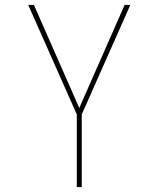

<svg xmlns="http://www.w3.org/2000/svg" viewBox="-20 -540 640 775"><path d="M290 215V-78L94 -520H117L300 -104L483 -520H506L310 -78V215Z"/></svg>

Font: Iosevka SS04 Thin Extended
Style: Regular
Weight: 100
Width: 7
Monospace: yes
Designer: Belleve Invis
Foundry: Belleve Invis
Version: Version 19.0.0; ttfautohint (v1.8.4)